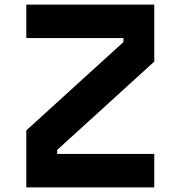

<svg xmlns="http://www.w3.org/2000/svg" viewBox="-20 -820 790 840"><path d="M95.1 0V-249.5L519.9 -635.9V-653.4H95.1V-800H654.9V-550.5L230.1 -164.1V-146.6H654.9V0Z"/></svg>

Font: Martian Mono SemiExpanded
Style: Regular
Weight: 400
Width: 6
Monospace: yes
Designer: Roman Shamin
Foundry: Evil Martians
Version: Version 1.000